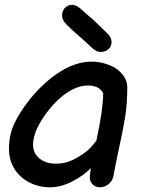

<svg xmlns="http://www.w3.org/2000/svg" viewBox="-20 -792 606 813"><path d="M192 1Q238 1 285.5 -23.5Q333 -48 365 -80L361 -53Q357 -28 370 -13.5Q383 1 403 1Q423 1 440 -12.5Q457 -26 461 -50Q469 -96 483 -160Q499 -232 510 -297Q519 -356 519 -423Q519 -448 504 -469.5Q489 -491 467 -505Q419 -531 369 -531Q301 -531 233 -487.5Q165 -444 106 -371Q63 -317 40.5 -268.5Q18 -220 18 -162Q18 -114 41 -77Q64 -40 104 -20Q143 1 192 1ZM217 -99Q174 -99 147 -121Q120 -143 120 -180Q120 -242 187 -327Q227 -377 270 -403.5Q313 -430 352 -430Q401 -430 417 -397Q416 -324 388 -196Q380 -186 369 -173Q358 -160 345 -150Q313 -126 283 -112.5Q253 -99 217 -99ZM371 -588Q390 -571 409 -572Q428 -573 440 -584.5Q452 -596 452.5 -614Q453 -632 435 -650L400 -684Q383 -701 374 -709Q364 -717 346 -733L319 -757Q300 -773 282 -771.5Q264 -770 253 -756.5Q242 -743 243 -724Q244 -705 263 -687Q281 -669 299 -653Q318 -636 330 -626Q342 -615 371 -588Z"/></svg>

Font: Balsamiq Sans
Style: Italic
Weight: 400
Italic angle: -12°
Designer: Michael Angeles
Foundry: Balsamiq SRL
Version: Version 1.020; ttfautohint (v1.8.4.7-5d5b);gftools[0.9.26]